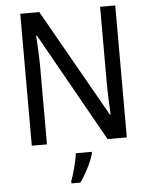

<svg xmlns="http://www.w3.org/2000/svg" viewBox="-61 -764 812 1035"><g transform="rotate(-5 345.0 -246.5)"><path d="M602 0V-714H520V-302C520 -247 524 -172 526 -130H522L191 -714H88V0H170V-413C170 -475 166 -539 163 -589H167L498 0ZM407 70V61H321C316 103 297 175 283 209V221H331C363 179 396 111 407 70Z"/></g></svg>

Font: Noto Sans Gurmukhi SemiCondensed
Style: Regular
Weight: 400
Width: 4
Designer: Jelle Bosma - Monotype Design Team
Foundry: Monotype Imaging Inc.
Version: Version 2.004